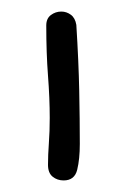

<svg xmlns="http://www.w3.org/2000/svg" viewBox="-20 -714 218 332"><path d="M112 -671Q116 -607 117 -557Q118 -507 118 -465Q118 -439 113.5 -420.5Q109 -402 90 -402Q79 -402 71 -408.5Q63 -415 63 -429Q63 -446 64.5 -466.5Q66 -487 66 -510Q66 -544 63 -583Q60 -622 60 -670Q60 -682 68 -688Q76 -694 86 -694Q95 -694 102.5 -688.5Q110 -683 112 -671Z"/></svg>

Font: Nelagoney
Style: Regular
Weight: 400
Designer: Kanati
Foundry: Kanati and Michael Everson
Version: Version 2.000